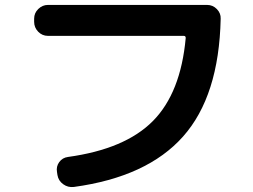

<svg xmlns="http://www.w3.org/2000/svg" viewBox="-20 -737 1040 788"><path d="M176.8 -589.8Q153.3 -589.8 136.7 -606.9Q120.1 -624 120.1 -647.5V-660.2Q120.1 -683.6 137.2 -700.2Q154.3 -716.8 176.8 -716.8H830.1Q853.5 -716.8 870.1 -699.7Q886.7 -682.6 885.7 -660.2Q878.9 -342.8 731.4 -176.8Q584 -10.7 283.2 30.3Q258.8 33.2 239.3 19Q219.7 4.9 215.8 -18.6L213.9 -31.2Q210 -53.7 223.1 -71.8Q236.3 -89.8 258.8 -92.8Q493.2 -125 607.4 -240.2Q721.7 -355.5 742.2 -581.1Q742.2 -589.8 734.4 -589.8Z"/></svg>

Font: Rounded Mgen+ 1mn bold
Style: Bold
Weight: 700
Designer: [Source Han Sans]
Ryoko NISHIZUKA  (kana & ideographs); Paul D. Hunt (Latin, Greek & Cyrillic); Wenlong ZHANG  (bopomofo
Version: Version 1.059.20150602